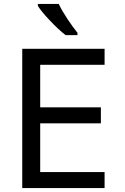

<svg xmlns="http://www.w3.org/2000/svg" viewBox="-20 -964 640 984"><path d="M94 -714H516V-632H186V-414H497V-332H186V-82H516V0H94ZM174 -934V-944H281Q297 -910 325.5 -867Q354 -824 377 -796V-784H316Q281 -811 236 -858.5Q191 -906 174 -934Z"/></svg>

Font: Noto Sans Mono UI
Style: Regular
Weight: 400
Monospace: yes
Designer: Monotype Design team
Foundry: Monotype Imaging Inc.
Version: Version 1.000